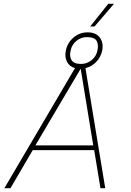

<svg xmlns="http://www.w3.org/2000/svg" viewBox="-20 -989 690 1009"><path d="M454 -850 549 -969H579L477 -850ZM3 0 374 -631Q345 -639 332 -664.5Q319 -690 326 -723Q334 -764 366 -791.5Q398 -819 441 -819Q484 -819 504.5 -791.5Q525 -764 517 -723Q510 -690 486.5 -664.5Q463 -639 429 -631L533 0H508L475 -200H152L35 0ZM406 -653Q437 -653 461.5 -673Q486 -693 492 -723Q499 -754 488 -774Q477 -794 436 -794Q406 -794 381.5 -774Q357 -754 351 -723Q344 -693 356 -673Q368 -653 406 -653ZM166 -225H470L404 -628Z"/></svg>

Font: Kanit Thin
Style: Italic
Weight: 250
Italic angle: -12°
Designer: Katatrad Team
Foundry: CadsonDemak
Version: Version 2.000; ttfautohint (v1.8.3)